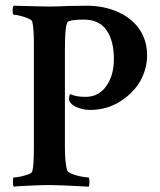

<svg xmlns="http://www.w3.org/2000/svg" viewBox="-20 -666 573 689"><path d="M29.3 3.9Q26.4 -1 26.4 -13.7Q26.4 -29.3 29.3 -29.3Q38.1 -29.3 52.7 -32.2Q67.4 -35.2 80.6 -40Q93.8 -44.9 95.7 -50.8Q101.6 -68.4 101.6 -139.6V-508.8Q101.6 -564.5 95.7 -588.9Q93.8 -594.7 80.6 -600.1Q67.4 -605.5 52.2 -609.4Q37.1 -613.3 29.3 -613.3Q25.4 -613.3 25.4 -627.9Q25.4 -642.6 29.3 -645.5Q131.8 -642.6 159.2 -642.6Q172.9 -642.6 189.5 -643.1Q206.1 -643.6 224.6 -644.5L291 -645.5Q320.3 -645.5 349.1 -640.1Q377.9 -634.8 407.2 -621.1Q454.1 -599.6 481 -560.1Q507.8 -520.5 507.8 -466.8Q507.8 -420.9 484.4 -377Q460 -333 411.6 -302.2Q363.3 -271.5 302.7 -271.5Q282.2 -271.5 261.7 -278.8Q241.2 -286.1 233.4 -296.9Q226.6 -303.7 228 -315.9Q229.5 -328.1 232.4 -328.1Q252.9 -318.4 287.1 -318.4Q334 -318.4 361.3 -356.9Q388.7 -395.5 388.7 -454.1Q388.7 -519.5 362.3 -557.6Q335.9 -595.7 281.2 -595.7Q239.3 -595.7 224.6 -588.9Q212.9 -583 212.9 -487.3V-138.7Q212.9 -82 220.7 -55.7Q222.7 -47.9 237.8 -42Q252.9 -36.1 270.5 -32.7Q288.1 -29.3 296.9 -29.3Q300.8 -29.3 300.8 -12.7Q300.8 -3.9 298.8 3.9Q192.4 -2 160.2 -2Q133.8 -2 101.1 -0.5Q68.4 1 48.8 2Z"/></svg>

Font: Crimson Text SemiBold
Style: Regular
Weight: 600
Designer: Sebastian Kosch
Foundry: Sebastian Kosch
Version: Version 1.100; ttfautohint (v1.8.4)